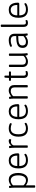

<svg xmlns="http://www.w3.org/2000/svg" viewBox="2154 -2946 1000 5349"><g transform="rotate(-90 2654.5 -272.0)"><path d="M129 208Q113 208 106.5 203.5Q100 199 100 190V-373Q100 -420 97.5 -446.5Q95 -473 92.5 -486.5Q90 -500 90 -506Q90 -510 94.5 -513Q99 -516 105.5 -518Q112 -520 119.5 -521Q127 -522 132 -522Q140 -522 144 -517.5Q148 -513 151.5 -500Q155 -487 160 -462Q184 -486 211 -500.5Q238 -515 266 -522Q294 -529 319 -529Q381 -529 423.5 -498.5Q466 -468 488 -409Q510 -350 510 -263Q510 -181 486.5 -120.5Q463 -60 419 -27Q375 6 313 6Q286 6 259.5 -1.5Q233 -9 209 -22Q185 -35 166 -53V190Q166 199 159.5 203.5Q153 208 137 208ZM302 -49Q370 -49 406.5 -104.5Q443 -160 443 -263Q443 -370 405.5 -421.5Q368 -473 302 -473Q266 -473 231 -457Q196 -441 166 -411V-117Q196 -83 231 -66Q266 -49 302 -49Z M867 6Q755 6 695.5 -57Q636 -120 636 -259Q636 -347 661.5 -407Q687 -467 737 -498Q787 -529 860 -529Q925 -529 969 -499.5Q1013 -470 1035.5 -412.5Q1058 -355 1058 -270Q1058 -263 1054 -255Q1050 -247 1043 -241.5Q1036 -236 1028 -236H703Q704 -144 744 -97Q784 -50 868 -50Q918 -50 950.5 -61Q983 -72 1001 -83.5Q1019 -95 1024 -95Q1030 -95 1034 -88.5Q1038 -82 1041 -73.5Q1044 -65 1044 -60Q1044 -51 1030 -40Q1016 -29 992 -18.5Q968 -8 936 -1Q904 6 867 6ZM703 -291H993Q993 -382 956.5 -428Q920 -474 853 -474Q805 -474 771.5 -452.5Q738 -431 721 -390.5Q704 -350 703 -291Z M1242 2Q1227 2 1219.5 -2.5Q1212 -7 1212 -16V-373Q1212 -420 1209.5 -446.5Q1207 -473 1204.5 -486.5Q1202 -500 1202 -506Q1202 -510 1206.5 -513Q1211 -516 1217.5 -518Q1224 -520 1231.5 -521Q1239 -522 1244 -522Q1252 -522 1256.5 -517Q1261 -512 1265 -497Q1269 -482 1273 -455Q1289 -479 1309 -495.5Q1329 -512 1353 -520.5Q1377 -529 1403 -529Q1424 -529 1438.5 -521.5Q1453 -514 1453 -502Q1453 -494 1451.5 -486.5Q1450 -479 1447.5 -473Q1445 -467 1442 -463.5Q1439 -460 1435 -460Q1430 -460 1416 -464.5Q1402 -469 1380 -469Q1344 -469 1316.5 -447.5Q1289 -426 1278 -396V-16Q1278 -7 1270.5 -2.5Q1263 2 1247 2Z M1751 6Q1639 6 1580 -57Q1521 -120 1521 -259Q1521 -390 1580 -459.5Q1639 -529 1751 -529Q1780 -529 1806.5 -524.5Q1833 -520 1853.5 -512.5Q1874 -505 1886 -496.5Q1898 -488 1898 -480Q1898 -475 1895.5 -466Q1893 -457 1888.5 -451Q1884 -445 1878 -445Q1872 -445 1856.5 -452Q1841 -459 1814.5 -466Q1788 -473 1748 -473Q1667 -473 1627.5 -420Q1588 -367 1588 -261Q1588 -154 1627.5 -102Q1667 -50 1753 -50Q1792 -50 1820 -59Q1848 -68 1865 -77.5Q1882 -87 1887 -87Q1893 -87 1897 -80.5Q1901 -74 1904 -65.5Q1907 -57 1907 -52Q1907 -43 1893.5 -33Q1880 -23 1857.5 -14.5Q1835 -6 1807.5 0Q1780 6 1751 6Z M2237 6Q2125 6 2065.5 -57Q2006 -120 2006 -259Q2006 -347 2031.5 -407Q2057 -467 2107 -498Q2157 -529 2230 -529Q2295 -529 2339 -499.5Q2383 -470 2405.5 -412.5Q2428 -355 2428 -270Q2428 -263 2424 -255Q2420 -247 2413 -241.5Q2406 -236 2398 -236H2073Q2074 -144 2114 -97Q2154 -50 2238 -50Q2288 -50 2320.5 -61Q2353 -72 2371 -83.5Q2389 -95 2394 -95Q2400 -95 2404 -88.5Q2408 -82 2411 -73.5Q2414 -65 2414 -60Q2414 -51 2400 -40Q2386 -29 2362 -18.5Q2338 -8 2306 -1Q2274 6 2237 6ZM2073 -291H2363Q2363 -382 2326.5 -428Q2290 -474 2223 -474Q2175 -474 2141.5 -452.5Q2108 -431 2091 -390.5Q2074 -350 2073 -291Z M2611 2Q2595 2 2588.5 -2.5Q2582 -7 2582 -16V-373Q2582 -420 2579.5 -446.5Q2577 -473 2574.5 -486.5Q2572 -500 2572 -506Q2572 -510 2576.5 -513Q2581 -516 2587.5 -518Q2594 -520 2601.5 -521Q2609 -522 2614 -522Q2622 -522 2626 -517Q2630 -512 2634 -498Q2638 -484 2643 -457Q2661 -477 2687.5 -493Q2714 -509 2744 -519Q2774 -529 2805 -529Q2854 -529 2888 -511Q2922 -493 2940 -460Q2958 -427 2958 -379V-16Q2958 -7 2951.5 -2.5Q2945 2 2929 2H2922Q2906 2 2899.5 -2.5Q2893 -7 2893 -16V-375Q2893 -423 2866.5 -448Q2840 -473 2789 -473Q2763 -473 2737 -464.5Q2711 -456 2688 -440.5Q2665 -425 2648 -403V-16Q2648 -7 2641.5 -2.5Q2635 2 2619 2Z M3270 6Q3233 6 3207.5 -7.5Q3182 -21 3169.5 -48Q3157 -75 3157 -115V-467H3094Q3077 -467 3077 -490V-500Q3077 -523 3094 -523H3157L3165 -632Q3167 -642 3172.5 -646Q3178 -650 3190 -650H3195Q3210 -650 3216 -645.5Q3222 -641 3222 -632V-523H3321Q3338 -523 3338 -500V-490Q3338 -467 3321 -467H3222V-118Q3222 -80 3235 -65.5Q3248 -51 3278 -51Q3305 -51 3317.5 -56.5Q3330 -62 3337 -62Q3341 -62 3343.5 -57Q3346 -52 3347.5 -45.5Q3349 -39 3349.5 -33Q3350 -27 3350 -24Q3350 -15 3336.5 -8.5Q3323 -2 3304.5 2Q3286 6 3270 6Z M3613 6Q3541 6 3501.5 -33Q3462 -72 3462 -142V-507Q3462 -516 3468.5 -520.5Q3475 -525 3491 -525H3498Q3514 -525 3520.5 -520.5Q3527 -516 3527 -507V-147Q3527 -99 3553 -74.5Q3579 -50 3629 -50Q3655 -50 3681.5 -58.5Q3708 -67 3732 -83Q3756 -99 3772 -120V-507Q3772 -516 3778.5 -520.5Q3785 -525 3802 -525H3808Q3825 -525 3831.5 -520.5Q3838 -516 3838 -507V-150Q3838 -108 3840.5 -80.5Q3843 -53 3845.5 -38Q3848 -23 3848 -17Q3848 -13 3844 -9.5Q3840 -6 3834 -4Q3828 -2 3821 -1Q3814 0 3808 0Q3799 0 3794.5 -5Q3790 -10 3786.5 -25Q3783 -40 3777 -66Q3759 -47 3732 -30.5Q3705 -14 3674.5 -4Q3644 6 3613 6Z M4159 6Q4084 6 4039 -31Q3994 -68 3994 -142Q3994 -191 4011.5 -225Q4029 -259 4067.5 -280Q4106 -301 4169 -310.5Q4232 -320 4323 -320V-373Q4323 -400 4312.5 -423Q4302 -446 4275.5 -459.5Q4249 -473 4201 -473Q4157 -473 4124 -464.5Q4091 -456 4071.5 -447Q4052 -438 4045 -438Q4042 -438 4038.5 -441.5Q4035 -445 4032 -451.5Q4029 -458 4027 -464.5Q4025 -471 4025 -476Q4025 -483 4041.5 -492Q4058 -501 4084.5 -509.5Q4111 -518 4142 -523.5Q4173 -529 4204 -529Q4249 -529 4284 -518.5Q4319 -508 4341.5 -487.5Q4364 -467 4376 -438Q4388 -409 4388 -372V-150Q4388 -108 4390.5 -80.5Q4393 -53 4395.5 -38Q4398 -23 4398 -17Q4398 -13 4394.5 -9.5Q4391 -6 4385 -4Q4379 -2 4372 -1Q4365 0 4358 0Q4350 0 4345 -5Q4340 -10 4336.5 -25Q4333 -40 4328 -66Q4311 -48 4285 -31.5Q4259 -15 4227 -4.5Q4195 6 4159 6ZM4164 -50Q4196 -50 4224.5 -59.5Q4253 -69 4278.5 -84.5Q4304 -100 4323 -119V-265Q4244 -265 4193 -258.5Q4142 -252 4113 -237.5Q4084 -223 4073 -200.5Q4062 -178 4062 -145Q4062 -99 4087.5 -74.5Q4113 -50 4164 -50Z M4693 6Q4655 6 4630 -7.5Q4605 -21 4592 -48Q4579 -75 4579 -115V-734Q4579 -743 4585.5 -747.5Q4592 -752 4608 -752H4615Q4631 -752 4637.5 -747.5Q4644 -743 4644 -734V-118Q4644 -79 4657 -65Q4670 -51 4701 -51Q4726 -51 4738 -56.5Q4750 -62 4757 -62Q4761 -62 4763.5 -57Q4766 -52 4767.5 -45.5Q4769 -39 4769.5 -33Q4770 -27 4770 -24Q4770 -15 4757 -8.5Q4744 -2 4726 2Q4708 6 4693 6Z M5064 6Q4952 6 4892.5 -57Q4833 -120 4833 -259Q4833 -347 4858.5 -407Q4884 -467 4934 -498Q4984 -529 5057 -529Q5122 -529 5166 -499.5Q5210 -470 5232.5 -412.5Q5255 -355 5255 -270Q5255 -263 5251 -255Q5247 -247 5240 -241.5Q5233 -236 5225 -236H4900Q4901 -144 4941 -97Q4981 -50 5065 -50Q5115 -50 5147.5 -61Q5180 -72 5198 -83.5Q5216 -95 5221 -95Q5227 -95 5231 -88.5Q5235 -82 5238 -73.5Q5241 -65 5241 -60Q5241 -51 5227 -40Q5213 -29 5189 -18.5Q5165 -8 5133 -1Q5101 6 5064 6ZM4900 -291H5190Q5190 -382 5153.5 -428Q5117 -474 5050 -474Q5002 -474 4968.5 -452.5Q4935 -431 4918 -390.5Q4901 -350 4900 -291Z"/></g></svg>

Font: Asap Light
Style: Regular
Weight: 300
Designer: Pablo Cosgaya
Foundry: Omnibus-Type
Version: Version 3.001